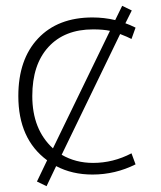

<svg xmlns="http://www.w3.org/2000/svg" viewBox="-20 -590 554 660"><path d="M376 -521 400 -570 433 -554 411 -510Q426 -505 446 -495L432 -456Q419 -463 393 -473L192 -58Q240 -30 300 -30Q369 -30 432 -63L446 -25Q376 10 298 10Q228 10 173 -19L140 50L107 34L142 -39Q43 -112 43 -260Q43 -386 111 -458Q179 -530 298 -530Q338 -530 376 -521ZM162 -80 358 -484Q335 -489 300 -489Q202 -489 146.5 -428.5Q91 -368 91 -260Q91 -145 162 -80Z"/></svg>

Font: Mplus 1p Light
Style: Regular
Weight: 300
Version: Version 1.061